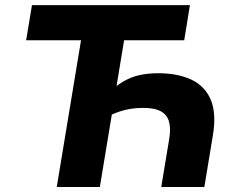

<svg xmlns="http://www.w3.org/2000/svg" viewBox="-20 -748 939 768"><path d="M612.3 -455.1Q690.4 -455.1 744.9 -429.7Q799.3 -404.3 822.8 -349.6Q846.2 -294.9 831.5 -206.5L797.4 0H625L656.7 -191.4Q663.6 -231.9 656.5 -259.8Q649.4 -287.6 624.8 -302Q600.1 -316.4 552.7 -316.4Q501.5 -316.4 460.2 -302.5Q418.9 -288.6 389.2 -270.5L405.8 -370.1Q439.9 -402.3 471.7 -421.1Q503.4 -439.9 537.6 -447.5Q571.8 -455.1 612.3 -455.1ZM481.9 -620.1 379.4 0H207L309.6 -620.1ZM84.5 -586.9 107.9 -727.5H739.7L716.8 -586.9Z"/></svg>

Font: Inter ExtraBold
Style: Italic
Weight: 800
Italic angle: -9.3988°
Designer: Rasmus Andersson
Foundry: rsms
Version: Version 4.001;git-66647c0bb